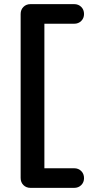

<svg xmlns="http://www.w3.org/2000/svg" viewBox="-20 -720 447 930"><path d="M128 190Q107 190 93.5 176.5Q80 163 80 142V-652Q80 -673 93.5 -686.5Q107 -700 128 -700H339Q360 -700 373.5 -686.5Q387 -673 387 -652Q387 -632 373.5 -618.5Q360 -605 339 -605H190L195 -613V107L183 95H339Q360 95 373.5 108.5Q387 122 387 143Q387 163 373.5 176.5Q360 190 339 190Z"/></svg>

Font: Quicksand Light
Style: Bold
Weight: 700
Version: Version 3.004